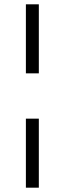

<svg xmlns="http://www.w3.org/2000/svg" viewBox="-20 -770 300 890"><path d="M100 -750H160V-430H100ZM100 -220H160V100H100Z"/></svg>

Font: Unica One
Style: Regular
Weight: 400
Designer: Eduardo Rodriguez Tunni
Foundry: Eduardo Rodriguez Tunni
Version: Version 2.000; ttfautohint (v1.8.4.7-5d5b);gftools[0.9.23]